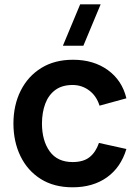

<svg xmlns="http://www.w3.org/2000/svg" viewBox="-20 -822 616 858"><path d="M304.5 15Q221.1 15 162 -22.2Q102.9 -59.5 71.6 -124Q40.2 -188.4 40 -270Q40.2 -352.8 72.7 -417.2Q105.1 -481.6 164.6 -518.3Q224.1 -555 306.2 -555Q398.2 -555 462 -508.8Q525.8 -462.7 544.8 -382.7L424.8 -349.8Q411.1 -393.5 378.5 -417.8Q345.9 -442.2 304.5 -442.2Q257.3 -442.2 227 -419.8Q196.7 -397.3 182.2 -358.4Q167.7 -319.5 167.5 -270Q167.8 -192.9 202.2 -145.4Q236.7 -97.8 304.5 -97.8Q352.8 -97.8 380.4 -119.9Q408.1 -142 422.2 -183.3L544.8 -156.2Q520.1 -73.7 457.6 -29.3Q395.1 15 304.5 15ZM261 -617.5H352.5L429.7 -802.5H338.2Z"/></svg>

Font: Manrope Variable Light
Style: Regular
Weight: 200
Designer: Mikhail Sharanda
Foundry: Mikhail Sharanda
Version: Version 4.505